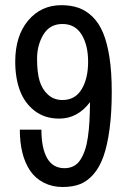

<svg xmlns="http://www.w3.org/2000/svg" viewBox="-20 -713 492 745"><path d="M218.1 -692.9Q255.4 -692.9 285 -682.5Q314.5 -672 339.1 -648.1Q363.6 -624.2 379.7 -586.2Q395.7 -548.2 404.6 -491.5Q413.6 -434.8 413.6 -355.3Q413.6 -275.8 405.1 -212.2Q396.6 -148.6 381.4 -106Q366.2 -63.4 342.7 -36.7Q319.3 -10 291.1 1.3Q262.8 12.6 222.8 12.6Q182.9 12.6 149.9 -4.1Q116.9 -20.9 96.7 -51Q76.5 -81.2 66.7 -121.2Q56.9 -161.2 56.9 -209.8H140.7Q140.7 -137.7 163.1 -99Q185.5 -60.4 230.2 -60.4Q249.8 -60.4 265.2 -68.2Q280.6 -76 291.3 -92.1Q301.9 -108.2 309.3 -129.5Q316.7 -150.7 321 -180.7Q325.4 -210.7 327.1 -243Q328.8 -275.4 329.3 -316.7Q281.1 -252.8 209.8 -252.8Q153.8 -252.8 114.7 -282.8Q75.6 -312.8 57.3 -361.6Q39.1 -410.5 39.1 -473.5Q39.1 -573.8 89.3 -633.4Q139.4 -692.9 218.1 -692.9ZM222.4 -324.9Q271.5 -324.9 296.7 -366.6Q321.9 -408.3 321.9 -473.1Q321.9 -537.8 296.7 -578.8Q271.5 -619.9 222.4 -619.9Q173.3 -619.9 148.6 -579.1Q123.8 -538.2 123.8 -484.8Q123.8 -431.4 133.8 -398.6Q143.8 -365.8 166.6 -345.4Q189.4 -324.9 222.4 -324.9Z"/></svg>

Font: Puralecka Narrow
Style: Regular
Weight: 400
Designer: Hector Gatti, Marcela Romero, Pablo Cosgaya and Nicolas Silva
Version: Version 1.004;PS 001.004;hotconv 1.0.70;makeotf.lib2.5.58329